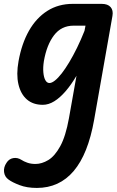

<svg xmlns="http://www.w3.org/2000/svg" viewBox="-63 -520 589 969"><path d="M123 428.5Q72.5 428.5 35.5 414.2Q-1.5 400 -19.5 386.5Q-39.5 372.5 -42.5 348.2Q-45.5 324 -30 301.5Q-18 282 3.5 278Q25 274 45.5 287Q56.5 294.5 74.8 301Q93 307.5 116 307.5Q148 307.5 180.8 287.8Q213.5 268 241 218Q268.5 168 285 76.5L323 -137.5Q296.5 -92.5 268 -59.5Q239.5 -26.5 210.8 -8.8Q182 9 153 9Q104 9 72.8 -18Q41.5 -45 30 -94.8Q18.5 -144.5 30.5 -211Q46.5 -300 83.2 -364.8Q120 -429.5 175.8 -465Q231.5 -500.5 304.5 -500.5H450Q481 -500.5 495.2 -484.2Q509.5 -468 504.5 -439.5L412 85Q381.5 257.5 309 343Q236.5 428.5 123 428.5ZM186.5 -101Q198.5 -101 214.5 -113.8Q230.5 -126.5 248.8 -150Q267 -173.5 286.5 -206Q306 -238.5 325.8 -278.8Q345.5 -319 363.5 -364.5L368.5 -390.5H308.5Q246.5 -390.5 209.5 -341.8Q172.5 -293 158.5 -211.5Q153.5 -179.5 155.8 -154.5Q158 -129.5 166 -115.2Q174 -101 186.5 -101Z"/></svg>

Font: Edu AU VIC WA NT Hand SemiBold
Style: Regular
Weight: 600
Version: Version 1.001